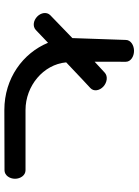

<svg xmlns="http://www.w3.org/2000/svg" viewBox="100 -720 621 860"><g transform="rotate(90 410.0 -290.5)"><path d="M368.3 -443.4C350.6 -459.8 322.7 -464.9 306 -449.6L256.9 -404.3C256.9 -436.5 257 -534.5 257.2 -534.5L257.2 -544.2C257.1 -566.2 233.3 -580.8 208.3 -580.8C183.3 -580.8 159.4 -566 159.4 -544.1L151.1 -304.7L48.2 -205.3C32.7 -189.4 37.5 -163.8 54.7 -147.1C71.5 -130.9 97.3 -125.2 114.7 -140.8C115.7 -141.7 136.9 -162.2 172.1 -195.6C218.4 -83.6 330.9 0 473.2 0C634.7 0 743.2 -0.7 743.2 -0.7C765.9 -0.7 781.2 -23.6 781.2 -47.8C781.2 -71.9 765.9 -94.8 743.2 -94.8L473.2 -94.8C365.5 -94.8 269.3 -174.2 259.8 -276.9C316.7 -331.5 375 -385.4 375 -385.4C391.7 -400.8 386.2 -427 368.3 -443.4Z"/></g></svg>

Font: Hi.
Style: Black
Weight: 400
Designer: Mew Too, Robert Jablonski
Foundry: Cannot Into Space Fonts
Version: Version 1.996